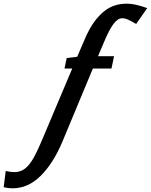

<svg xmlns="http://www.w3.org/2000/svg" viewBox="-89 -765 819 1042"><path d="M415 -393 250 3Q200 122 131.5 189.5Q63 257 -21 257Q-45 257 -69 251L-58 163Q-33 169 -13 169Q11 169 29.5 160.5Q48 152 65.5 132Q83 112 100 79.5Q117 47 137 0L303 -393H261L273 -450L330 -457L370 -550Q394 -607 421 -644.5Q448 -682 477 -704.5Q506 -727 536 -736Q566 -745 596 -745Q625 -745 653.5 -738Q682 -731 710 -721L650 -635Q626 -649 608 -657.5Q590 -666 575 -666Q562 -666 550.5 -658.5Q539 -651 526.5 -634.5Q514 -618 500.5 -591.5Q487 -565 471 -526L443 -460H530L516 -393Z"/></svg>

Font: Quattrocento Sans
Style: Bold Italic
Weight: 700
Designer: Pablo Impallari
Foundry: Pablo Impallari, Igino Marini, Brenda Gallo
Version: Version 2.000